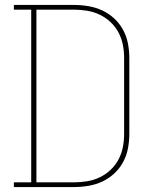

<svg xmlns="http://www.w3.org/2000/svg" viewBox="-20 -755 640 775"><path d="M36 0V-19H106V-716H36V-735H279Q308 -735 337.5 -730Q367 -725 393.5 -712.5Q420 -700 441.5 -680Q463 -660 477 -634Q491 -608 496.5 -579Q502 -550 502 -521V-215Q502 -185 496.5 -156Q491 -127 477 -101Q463 -75 441.5 -55Q420 -35 393.5 -22.5Q367 -10 337.5 -5Q308 0 279 0ZM279 -19Q306 -19 332.5 -23.5Q359 -28 383 -39.5Q407 -51 426.5 -69.5Q446 -88 458.5 -111.5Q471 -135 476 -161.5Q481 -188 481 -215V-521Q481 -547 476 -573.5Q471 -600 458.5 -623.5Q446 -647 426.5 -665.5Q407 -684 383 -695.5Q359 -707 332.5 -711.5Q306 -716 279 -716H127V-19Z"/></svg>

Font: Iosevka Curly Slab ThEx
Style: Regular
Weight: 100
Width: 7
Monospace: yes
Designer: Belleve Invis
Foundry: Belleve Invis
Version: Version 11.1.0; ttfautohint (v1.8.3)